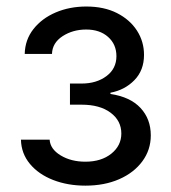

<svg xmlns="http://www.w3.org/2000/svg" viewBox="-20 -569 531 595"><path d="M244.6 6.3Q189.9 6.3 144.8 -11.2Q99.6 -28.8 72.8 -61Q45.9 -93.3 44.9 -136.2H133.8Q135.7 -106.9 168 -87.4Q200.2 -67.9 244.6 -67.9Q293.9 -67.9 325 -92.8Q356 -117.7 356 -155.3Q356 -194.8 322.8 -219.7Q289.6 -244.6 232.9 -244.6H196.8V-310.1H232.9Q279.3 -310.1 310.1 -333.3Q340.8 -356.4 340.8 -395Q340.8 -431.6 314.9 -454.6Q289.1 -477.5 247.1 -477.5Q205.6 -477.5 173.8 -456.8Q142.1 -436 141.1 -401.9H56.6Q57.6 -445.8 83.7 -479Q109.9 -512.2 152.8 -530.5Q195.8 -548.8 247.6 -548.8Q302.2 -548.8 342.3 -528.6Q382.3 -508.3 404.3 -474.4Q426.3 -440.4 426.3 -398.9Q426.3 -351.1 396.5 -320.6Q366.7 -290 322.3 -281.7V-277.8Q383.8 -268.6 415.5 -234.4Q447.3 -200.2 447.3 -149.4Q447.3 -104.5 421.1 -69.1Q395 -33.7 349.4 -13.7Q303.7 6.3 244.6 6.3Z"/></svg>

Font: Inter 16pt
Style: Regular
Weight: 400
Version: Version 4.001;git-66647c0bb